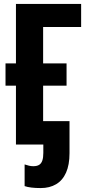

<svg xmlns="http://www.w3.org/2000/svg" viewBox="-20 -734 444 975"><path d="M187 221Q160 221 139.5 218.5Q119 216 105 211V101Q117 105 127.5 107.5Q138 110 149 110Q168 110 179 103Q190 96 195 81Q200 66 200 42V0H192V-119H333V44Q333 103 315.5 142.5Q298 182 265 201.5Q232 221 187 221ZM392 -714V-597H199V-412H318V-299H199V0H61V-299H8V-412H61V-714Z"/></svg>

Font: Noto Sans Display ExtraCondensed
Style: Bold
Weight: 700
Width: 2
Designer: Monotype Design Team
Foundry: Monotype Imaging Inc.
Version: Version 2.003